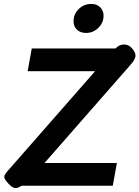

<svg xmlns="http://www.w3.org/2000/svg" viewBox="-20 -947 711 979"><path d="M60 12Q39 12 9 -27Q2 -37 2 -45Q2 -52 6.5 -59Q11 -66 17 -73Q23 -80 25 -82L465 -584H121L142 -700H569L577 -707Q592 -720 612 -720Q634 -720 649 -705Q671 -682 671 -664Q671 -645 645 -616L207 -116H576L555 0H91L76 8Q69 12 60 12ZM355 -839Q355 -875 381.5 -901Q408 -927 445 -927Q474 -927 491 -910Q508 -893 508 -867Q508 -831 481.5 -805Q455 -779 419 -779Q390 -779 372.5 -795.5Q355 -812 355 -839Z"/></svg>

Font: Niramit
Style: Bold Italic
Weight: 700
Italic angle: -10°
Designer: Katatrad Aksorn Co.,Ltd.
Foundry: Cadson Demak Co.,Ltd.
Version: Version 1.001; ttfautohint (v1.6)